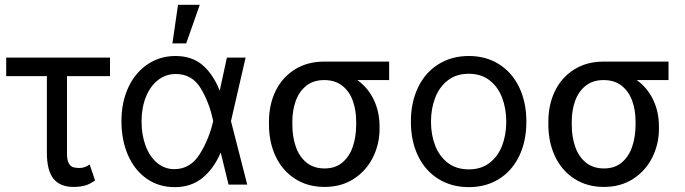

<svg xmlns="http://www.w3.org/2000/svg" viewBox="-20 -771 2861 802"><path d="M439.5 -453.1H259.8V-129.9Q259.8 -102.1 267.6 -88.6Q275.4 -75.2 286.1 -72.3Q296.9 -69.3 312.5 -69.3Q324.2 -69.3 335.7 -73.7Q347.2 -78.1 354.5 -84L377 -17.6Q355.5 -1.5 334.2 4.2Q313 9.8 287.1 9.8Q231 9.8 203.4 -24.4Q175.8 -58.6 175.8 -133.8V-453.1H5.9V-530.3H439.5Z M487.3 -265.6Q487.3 -344.2 516.1 -406Q544.9 -467.8 596.4 -502.4Q647.9 -537.1 712.9 -537.1Q781.7 -537.1 826.2 -499Q870.6 -460.9 897.5 -392.6H897.9L927.7 -530.3H1005.9L944.8 -265.1L1012.7 0H934.6L902.3 -132.8H901.4Q873 -66.4 825.7 -27.8Q778.3 10.7 710 10.7Q643.6 10.7 593 -24.4Q542.5 -59.6 514.9 -122.3Q487.3 -185.1 487.3 -265.6ZM708 -64.5Q774.9 -64.5 814 -126.7Q853 -189 870.1 -263.7L870.6 -265.1L870.1 -266.6Q855 -341.3 818.8 -401.6Q782.7 -461.9 713.9 -461.9Q672.9 -461.9 640.4 -436.8Q607.9 -411.6 589.6 -366.5Q571.3 -321.3 571.3 -263.7Q571.3 -207 588.4 -161.6Q605.5 -116.2 636.7 -90.3Q668 -64.5 708 -64.5ZM723.6 -751H814.5L757.8 -589.8H700.2Z M1334 -513.7H1605.5V-436.5H1472.7Q1516.6 -405.3 1541 -355Q1565.4 -304.7 1565.4 -242.2V-232.4Q1565.4 -168.9 1537.6 -113.3Q1509.8 -57.6 1457.8 -23.9Q1405.8 9.8 1335.9 9.8Q1265.1 9.8 1212.4 -24.2Q1159.7 -58.1 1131.6 -117.4Q1103.5 -176.8 1103.5 -251V-262.7Q1103.5 -334 1131.3 -391.1Q1159.2 -448.2 1211.7 -481Q1264.2 -513.7 1334 -513.7ZM1335.9 -67.4Q1380.4 -67.4 1409.9 -92Q1439.5 -116.7 1453.6 -158.2Q1467.8 -199.7 1467.8 -251V-262.7Q1467.8 -311 1453.6 -350.3Q1439.5 -389.6 1409.4 -413.1Q1379.4 -436.5 1334 -436.5Q1289.6 -436.5 1259.8 -413.1Q1230 -389.6 1215.6 -350.3Q1201.2 -311 1201.2 -262.7V-251Q1201.2 -199.7 1215.6 -158.2Q1230 -116.7 1260.3 -92Q1290.5 -67.4 1335.9 -67.4Z M1696.3 -262.7Q1696.3 -344.2 1726.6 -406.5Q1756.8 -468.8 1811.8 -502.9Q1866.7 -537.1 1938.5 -537.1Q2009.8 -537.1 2064.2 -502.9Q2118.7 -468.8 2148.7 -406.5Q2178.7 -344.2 2178.7 -262.7Q2178.7 -181.2 2148.7 -119.1Q2118.7 -57.1 2064.2 -23.2Q2009.8 10.7 1938.5 10.7Q1866.7 10.7 1811.8 -23.2Q1756.8 -57.1 1726.6 -119.1Q1696.3 -181.2 1696.3 -262.7ZM2094.7 -262.7Q2094.7 -317.4 2077.4 -362.8Q2060.1 -408.2 2024.9 -435.5Q1989.7 -462.9 1938.5 -462.9Q1886.2 -462.9 1850.8 -435.5Q1815.4 -408.2 1797.9 -362.8Q1780.3 -317.4 1780.3 -262.7Q1780.3 -208 1797.9 -162.8Q1815.4 -117.7 1850.8 -90.6Q1886.2 -63.5 1938.5 -63.5Q1989.7 -63.5 2024.9 -90.6Q2060.1 -117.7 2077.4 -162.8Q2094.7 -208 2094.7 -262.7Z M2501 -513.7H2772.5V-436.5H2639.6Q2683.6 -405.3 2708 -355Q2732.4 -304.7 2732.4 -242.2V-232.4Q2732.4 -168.9 2704.6 -113.3Q2676.8 -57.6 2624.8 -23.9Q2572.8 9.8 2502.9 9.8Q2432.1 9.8 2379.4 -24.2Q2326.7 -58.1 2298.6 -117.4Q2270.5 -176.8 2270.5 -251V-262.7Q2270.5 -334 2298.3 -391.1Q2326.2 -448.2 2378.7 -481Q2431.2 -513.7 2501 -513.7ZM2502.9 -67.4Q2547.4 -67.4 2576.9 -92Q2606.4 -116.7 2620.6 -158.2Q2634.8 -199.7 2634.8 -251V-262.7Q2634.8 -311 2620.6 -350.3Q2606.4 -389.6 2576.4 -413.1Q2546.4 -436.5 2501 -436.5Q2456.5 -436.5 2426.8 -413.1Q2397 -389.6 2382.6 -350.3Q2368.2 -311 2368.2 -262.7V-251Q2368.2 -199.7 2382.6 -158.2Q2397 -116.7 2427.2 -92Q2457.5 -67.4 2502.9 -67.4Z"/></svg>

Font: Pretendard GOV
Style: Regular
Weight: 400
Designer: Base glyphs from Inter by Rasmus Andersson; Hangeul glyphs from Noto Sans CJK(Source Han Sans) by Jang Soo-young and Kan
Foundry: Kil Hyung-jin
Version: Version 1.309